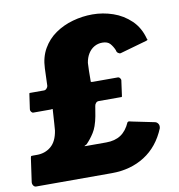

<svg xmlns="http://www.w3.org/2000/svg" viewBox="-105 -828 844 904"><g transform="rotate(-10 316.5 -376.0)"><path d="M-5 0Q-13 0 -18 -7.5Q-23 -15 -22 -24L-6 -137Q-4 -145 -3 -145.5Q-2 -146 6 -146H25Q64 -146 92 -169.5Q120 -193 128 -244Q129 -254 130.5 -276.5Q132 -299 135 -345Q134 -347 132 -346Q130 -345 126 -345H42Q37 -345 32.5 -351Q28 -357 29 -363L39 -433Q40 -439 41 -439Q42 -439 48 -439H110Q117 -439 122.5 -445Q128 -451 129 -457L132 -541Q134 -594 157 -634Q180 -674 217.5 -700Q255 -726 301.5 -739Q348 -752 396 -752Q446 -752 494 -735.5Q542 -719 578.5 -684Q615 -649 629 -595Q632 -591 631 -589Q630 -587 623 -585L496 -549Q490 -548 483.5 -553Q477 -558 476 -567Q468 -586 456 -599.5Q444 -613 419 -613Q398 -613 380.5 -603Q363 -593 351.5 -574.5Q340 -556 336 -531Q335 -516 334.5 -493Q334 -470 334 -441Q335 -439 344 -439H464Q469 -439 473 -433.5Q477 -428 477 -424L467 -351Q466 -345 465 -345Q464 -345 459 -345H355Q347 -345 341.5 -339Q336 -333 335 -325Q331 -300 327 -277.5Q323 -255 315 -232Q309 -215 300.5 -201.5Q292 -188 282.5 -176Q273 -164 263 -154Q254 -150 252.5 -148.5Q251 -147 258 -147H356Q398 -147 426 -165.5Q454 -184 471 -223Q476 -227 479.5 -226Q483 -225 492 -223L599 -201Q608 -199 613.5 -190.5Q619 -182 616 -169Q582 -86 514.5 -43Q447 0 357 0H-5Z"/></g></svg>

Font: Libre Franklin Thin ExtraBold
Style: Italic
Weight: 800
Italic angle: -8°
Version: Version 2.000